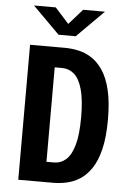

<svg xmlns="http://www.w3.org/2000/svg" viewBox="-60 -948 670 992"><g transform="rotate(5 275.0 -452.0)"><path d="M73 0V-700H254Q287.5 -700 323 -692.5Q358.5 -685 391.2 -664.5Q424 -644 450.5 -605.2Q477 -566.5 492.2 -504Q507.5 -441.5 507.5 -350Q507.5 -258.5 492.2 -196Q477 -133.5 450.5 -94.8Q424 -56 391.2 -35.5Q358.5 -15 323 -7.5Q287.5 0 254 0ZM210 -105H248.5Q284 -105 311 -128.5Q338 -152 353.2 -205.5Q368.5 -259 368.5 -350Q368.5 -441 353.2 -494.8Q338 -548.5 311 -571.8Q284 -595 248.5 -595H210ZM75.5 -904H188.5L260 -824.5L330.5 -904H443.5L304 -764.5H215Z"/></g></svg>

Font: Trispace SemiCondensed SemiBold
Style: Regular
Weight: 600
Width: 4
Designer: Tyler Finck
Foundry: Etcetera Type Company
Version: Version 1.210; ttfautohint (v1.8.3)